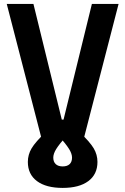

<svg xmlns="http://www.w3.org/2000/svg" viewBox="-20 -713 626 959"><path d="M293 225.6V118.2Q315.9 118.2 327.9 106.7Q339.8 95.2 339.8 74.2Q339.8 55.2 325.2 31.5Q310.5 7.8 271.5 -37.1L376.5 -54.2Q429.2 -3.9 448 27.8Q466.8 59.6 466.8 95.7Q466.8 157.7 421.1 191.7Q375.5 225.6 293 225.6ZM293 225.6Q210.4 225.6 164.8 191.7Q119.1 157.7 119.1 95.7Q119.1 59.6 137.9 27.8Q156.7 -3.9 209.5 -54.2L314.5 -37.1Q275.4 7.8 260.7 31.5Q246.1 55.2 246.1 74.2Q246.1 95.2 258.3 106.7Q270.5 118.2 293 118.2ZM192.9 0 13.7 -693.4H147L288.6 -115.7H297.4L439 -693.4H572.3L393.1 0L295.4 -33.2Z"/></svg>

Font: Cascadia Mono PL
Style: Regular
Weight: 400
Monospace: yes
Designer: Aaron Bell
Foundry: Saja Typeworks
Version: Version 2102.003